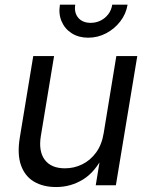

<svg xmlns="http://www.w3.org/2000/svg" viewBox="-20 -773 622 801"><path d="M214.4 7.3Q160.2 7.3 122.1 -15.1Q84 -37.6 67.6 -83.5Q51.3 -129.4 62.5 -198.2L118.7 -539.1H205.6L150.4 -205.6Q140.1 -142.1 166.7 -106.4Q193.4 -70.8 251 -70.8Q289.1 -70.8 323 -87.4Q356.9 -104 380.9 -136.7Q404.8 -169.4 412.6 -217.8L465.3 -539.1H552.7L463.4 0H379.4L400.9 -130.9H415Q377.9 -55.7 326.4 -24.2Q274.9 7.3 214.4 7.3ZM347.7 -615.7Q308.6 -615.7 279.5 -634Q250.5 -652.3 237.1 -683.6Q223.6 -714.8 230 -753.4H293.9Q288.6 -719.7 306.6 -698.7Q324.7 -677.7 358.4 -677.7Q380.9 -677.7 399.9 -687.3Q418.9 -696.8 431.9 -713.9Q444.8 -731 448.2 -753.4H512.2Q505.9 -714.8 481.7 -683.6Q457.5 -652.3 422.6 -634Q387.7 -615.7 347.7 -615.7Z"/></svg>

Font: Inter 18pt
Style: Italic
Weight: 400
Italic angle: -9.3988°
Designer: Rasmus Andersson
Foundry: rsms
Version: Version 4.001;git-66647c0bb